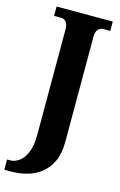

<svg xmlns="http://www.w3.org/2000/svg" viewBox="-161 -772 668 1070"><g transform="rotate(15 172.5 -237.0)"><path d="M-20 240V181H-1Q23 181 48 164Q73 147 90 108Q107 69 107 3V-603Q107 -635 94.5 -647.5Q82 -660 68 -660H26V-714H350V-660H308Q293 -660 280.5 -647Q268 -634 268 -601V2Q268 70 246.5 115.5Q225 161 189.5 188.5Q154 216 110 228Q66 240 19 240Z"/></g></svg>

Font: Noto Serif Thai Condensed ExtraBold
Style: Regular
Weight: 800
Width: 3
Designer: Monotype Design Team
Foundry: Monotype Imaging Inc.
Version: Version 2.002; ttfautohint (v1.8.4.7-5d5b)